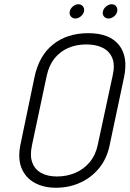

<svg xmlns="http://www.w3.org/2000/svg" viewBox="-20 -872 610 903"><path d="M348 -852Q335 -852 323 -842Q311 -832 308 -818Q305 -805 313 -795Q321 -785 334 -785Q348 -785 360 -795Q372 -805 375 -818Q378 -832 370 -842Q362 -852 348 -852ZM505 -852Q492 -852 479.5 -842Q467 -832 464 -818Q461 -804 469 -794.5Q477 -785 490 -785Q504 -785 516 -794.5Q528 -804 531 -818Q534 -832 526.5 -842Q519 -852 505 -852ZM142 -508 76 -191Q63 -126 81.5 -81Q100 -36 142.5 -12.5Q185 11 243 11Q305 11 357.5 -13Q410 -37 446 -81Q482 -125 495 -186L563 -507Q584 -605 539.5 -660.5Q495 -716 395 -716Q296 -716 229.5 -663Q163 -610 142 -508ZM130 -187 200 -517Q211 -566 237 -598Q263 -630 301 -646.5Q339 -663 385 -663Q433 -663 464.5 -646.5Q496 -630 508.5 -598Q521 -566 510 -517L440 -192Q430 -143 402 -109.5Q374 -76 334 -59Q294 -42 248 -42Q204 -42 174 -58.5Q144 -75 132 -107Q120 -139 130 -187Z"/></svg>

Font: Advent Pro
Style: Italic
Weight: 400
Italic angle: -12°
Designer: VivaRado, Andreas Kalpakidis
Foundry: VivaRado, Andreas Kalpakidis
Version: Version 3.000